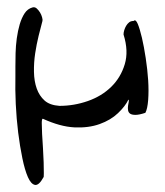

<svg xmlns="http://www.w3.org/2000/svg" viewBox="-20 -354 464 541"><path d="M341.8 -73.2Q333 -54.7 312.5 -35.2Q292 -15.6 260.7 -4.4Q229.5 6.8 189.5 4.9Q149.4 2.9 100.6 -19.5Q97.7 -19.5 97.7 -7.3Q97.7 4.9 98.6 23.4Q99.6 42 101.1 63.5Q102.5 85 103 103Q103.5 121.1 103.5 133.8Q103.5 146.5 102.5 145.5Q89.8 168.9 78.6 167Q67.4 165 58.6 145Q49.8 125 43 91.8Q36.1 58.6 31.2 19.5Q26.4 -19.5 24.4 -61Q22.5 -102.5 23.4 -138.7V-166Q23.4 -183.6 23.9 -204.1Q24.4 -224.6 27.3 -246.1Q30.3 -267.6 35.6 -285.6Q41 -303.7 49.3 -316.4Q57.6 -329.1 71.3 -333Q78.1 -335 83.5 -330.1Q88.9 -325.2 92.8 -318.8Q96.7 -312.5 98.6 -305.2Q100.6 -297.9 99.6 -294.9Q94.7 -277.3 88.9 -253.4Q83 -229.5 79.1 -203.6Q75.2 -177.7 75.7 -151.4Q76.2 -125 83.5 -104.5Q90.8 -84 105.5 -70.8Q120.1 -57.6 147.5 -55.7Q188.5 -55.7 227.5 -69.3Q266.6 -83 293.5 -109.4Q320.3 -135.7 331.5 -172.9Q342.8 -210 328.1 -256.8Q328.1 -262.7 330.1 -269Q332 -275.4 335.4 -281.2Q338.9 -287.1 343.8 -291Q348.6 -294.9 356.4 -294.9Q362.3 -300.8 368.2 -286.6Q374 -272.5 379.9 -247.6Q385.7 -222.7 390.6 -190.4Q395.5 -158.2 397.5 -127.9Q399.4 -97.7 397.5 -72.3Q395.5 -46.9 389.6 -36.1Q372.1 -30.3 361.8 -30.3Q351.6 -30.3 346.7 -33.7Q341.8 -37.1 340.8 -43.5Q339.8 -49.8 340.8 -56.2Q341.8 -62.5 342.8 -67.4Q343.8 -72.3 341.8 -73.2Z"/></svg>

Font: Swanky and Moo Moo Cyrillic
Style: Regular
Weight: 400
Designer: Kimberly Geswein; Denis Ignatov
Foundry: Kimberly Geswein; Denis Ignatov
Version: Version 1.003 June 27, 2018